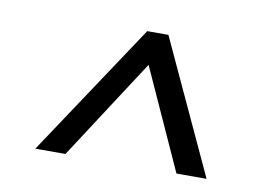

<svg xmlns="http://www.w3.org/2000/svg" viewBox="-44 -716 534 402"><g transform="rotate(10 222.5 -514.5)"><path d="M240 -656H285L416 -373H352L255 -587L116 -373H52Z"/></g></svg>

Font: Zilla Slab
Style: Italic
Weight: 400
Italic angle: -6°
Designer: Typotheque.com
Foundry: Typotheque type foundry
Version: Version 1.1; 2017; ttfautohint (v1.6)